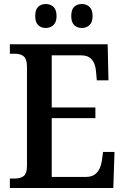

<svg xmlns="http://www.w3.org/2000/svg" viewBox="-20 -934 622 954"><path d="M29 -47H54Q83 -47 98.5 -60Q114 -73 114 -109V-600Q114 -640 98.5 -653.5Q83 -667 54 -667H29V-714H515L519 -535H461L457 -580Q450 -659 384 -659H237V-400H454V-347H237V-55H409Q473 -55 486 -134L492 -179H549L543 0H29ZM155 -854Q155 -886 169.5 -900Q184 -914 207 -914Q231 -914 246 -899.5Q261 -885 261 -854Q261 -824 245.5 -809.5Q230 -795 207 -795Q184 -795 169.5 -809.5Q155 -824 155 -854ZM334 -854Q334 -886 348.5 -900Q363 -914 387 -914Q410 -914 425 -899.5Q440 -885 440 -854Q440 -824 425 -809.5Q410 -795 387 -795Q363 -795 348.5 -809.5Q334 -824 334 -854Z"/></svg>

Font: Noto Serif NarrowSemiBold
Style: Regular
Weight: 600
Width: 4
Designer: Monotype Design Team
Foundry: Monotype Imaging Inc.
Version: Version 1.001